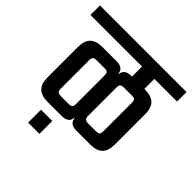

<svg xmlns="http://www.w3.org/2000/svg" viewBox="-217 -778 1000 1000"><g transform="rotate(45 283.0 -278.0)"><path d="M-36 -626H602V-556H435V-482H441Q486 -482 508.5 -460.5Q531 -439 531 -393V-167Q531 -121 508.5 -99.5Q486 -78 441 -78H338Q290 -78 286 -117H283Q280 -78 230 -78H126Q81 -78 58.5 -99.5Q36 -121 36 -167V-393Q36 -439 58.5 -460.5Q81 -482 126 -482H230Q280 -482 283 -443H286Q290 -482 338 -482H344V-556H-36ZM239 -382Q239 -400 234 -406Q229 -412 210 -412H156Q138 -412 132 -406.5Q126 -401 126 -382V-178Q126 -160 132 -154Q138 -148 156 -148H210Q229 -148 234 -154.5Q239 -161 239 -178ZM440 -382Q440 -401 434.5 -406.5Q429 -412 411 -412H357Q339 -412 333 -406Q327 -400 327 -382V-178Q327 -161 333 -154.5Q339 -148 357 -148H411Q429 -148 434.5 -154Q440 -160 440 -178ZM131 -25H214V70H131Z"/></g></svg>

Font: Teko Light
Style: Regular
Weight: 400
Version: Version 2.000;gftools[0.9.28.dev9+g7d2139d.d20230707]